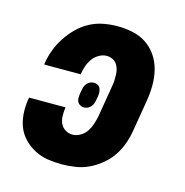

<svg xmlns="http://www.w3.org/2000/svg" viewBox="-85 -608 671 696"><g transform="rotate(15 250.0 -260.0)"><path d="M206 8Q179 8 153.5 4Q128 0 105.5 -11.5Q83 -23 65 -41Q47 -59 37.5 -82Q28 -105 26 -131.5Q24 -158 28 -185L30 -195H167L166 -191Q164 -176 164.5 -161Q165 -146 171 -133.5Q177 -121 189 -113.5Q201 -106 216 -106Q231 -106 245.5 -114.5Q260 -123 268.5 -136Q277 -149 282 -164Q287 -179 290 -194L310 -314Q312 -325 312.5 -336Q313 -347 312.5 -358Q312 -369 309 -379Q306 -389 300 -397Q294 -405 284 -409.5Q274 -414 263 -414Q248 -414 233.5 -405.5Q219 -397 210 -384Q201 -371 196 -356Q191 -341 189 -327V-325H52V-329Q56 -355 65.5 -380.5Q75 -406 90 -429Q105 -452 125 -472Q145 -492 169.5 -505Q194 -518 220.5 -523Q247 -528 273 -528Q302 -528 330.5 -522Q359 -516 382 -500.5Q405 -485 420.5 -462Q436 -439 443 -411.5Q450 -384 450 -354.5Q450 -325 445 -295L425 -175Q421 -151 412 -126Q403 -101 388 -79Q373 -57 351.5 -39.5Q330 -22 306.5 -11Q283 0 257 4Q231 8 206 8ZM231 -212Q223 -212 216.5 -215.5Q210 -219 206.5 -225.5Q203 -232 203 -239.5Q203 -247 204 -255L207 -271Q208 -278 210.5 -284.5Q213 -291 218 -296.5Q223 -302 229.5 -305Q236 -308 243 -308Q251 -308 257.5 -304.5Q264 -301 267 -294.5Q270 -288 270.5 -280.5Q271 -273 270 -265L267 -249Q266 -242 263.5 -235.5Q261 -229 256 -223.5Q251 -218 244.5 -215Q238 -212 231 -212Z"/></g></svg>

Font: Iosevka Heavy Oblique
Style: Regular
Weight: 900
Italic angle: -9°
Monospace: yes
Designer: Belleve Invis
Foundry: Belleve Invis
Version: Version 32.5.0; ttfautohint (v1.8.4)